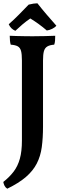

<svg xmlns="http://www.w3.org/2000/svg" viewBox="-23 -896 393 1165"><path d="M238 -128Q238 -59 230.5 -3.5Q223 52 200 96.5Q177 141 134 178Q91 215 21 249Q10 242 4.5 231Q-1 220 -3 208Q35 178 60 145Q85 112 97.5 67Q110 22 110 -43V-529Q110 -568 104.5 -587.5Q99 -607 84.5 -615Q70 -623 42 -625Q39 -635 37.5 -649.5Q36 -664 36 -679Q53 -678 76 -677.5Q99 -677 124.5 -676.5Q150 -676 174 -676Q210 -676 249.5 -677Q289 -678 312 -679Q312 -663 311 -649.5Q310 -636 306 -625Q279 -623 264 -614Q249 -605 243.5 -585.5Q238 -566 238 -529ZM70 -709Q56 -715 46 -725Q36 -735 30 -749Q61 -776 92 -807.5Q123 -839 151 -868Q166 -872 180 -874Q194 -876 204 -876Q229 -844 258 -810Q287 -776 319 -740Q310 -729 293.5 -721Q277 -713 261 -711Q238 -731 212.5 -749.5Q187 -768 161 -784Q136 -767 113.5 -748Q91 -729 70 -709Z"/></svg>

Font: Vollkorn SemiBold
Style: Regular
Weight: 600
Designer: Friedrich Althausen
Foundry: Friedrich Althausen
Version: Version 5.000